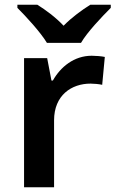

<svg xmlns="http://www.w3.org/2000/svg" viewBox="-20 -786 485 806"><path d="M177 -606H320C346 -651 408 -716 445 -753V-766H359C324 -744 282 -714 247 -678C213 -714 172 -744 137 -766H53V-753C90 -716 150 -651 177 -606ZM365 -552C291 -552 234 -505 202 -448H196L178 -542H81V0H207V-281C207 -386 280 -435 360 -435C374 -435 396 -433 409 -430L420 -547C406 -550 382 -552 365 -552Z"/></svg>

Font: Noto Sans Bengali UI SemiBold
Style: Regular
Weight: 600
Designer: Jelle Bosma - Monotype Design Team
Foundry: Monotype Imaging Inc.
Version: Version 2.003